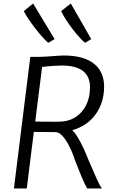

<svg xmlns="http://www.w3.org/2000/svg" viewBox="-20 -1070 653 1090"><path d="M59 0 152 -747H189Q216.5 -747 246.5 -749Q276.5 -751 302 -753Q327.5 -755 341 -755Q453 -755 512 -709.5Q571 -664 571 -577Q571 -488 523 -421.2Q475 -354.5 390 -331Q404.5 -318.5 421.8 -289.8Q439 -261 454.8 -227Q470.5 -193 481 -165Q508 -103 526.5 -60.5Q545 -18 559 0H475Q466 -14.5 450 -50.8Q434 -87 404 -165Q398 -184.5 387 -210.8Q376 -237 361.2 -262Q346.5 -287 329.5 -303.5Q312.5 -320 295 -320L172 -321L132 0ZM311 -379Q368 -379 408.2 -404.8Q448.5 -430.5 469.8 -474.8Q491 -519 491 -574Q491 -698 331 -698Q319 -698 297.8 -696.8Q276.5 -695.5 254.5 -693.8Q232.5 -692 219 -690L180 -380Q191.5 -379.5 221 -379.2Q250.5 -379 311 -379ZM254 -827Q239 -839 218.5 -862.2Q198 -885.5 177 -913Q156 -940.5 139.2 -965.8Q122.5 -991 115 -1007L168 -1050L290 -848ZM463 -827Q441.5 -844.5 415 -876.2Q388.5 -908 364.5 -943.2Q340.5 -978.5 327 -1007L382 -1050L498 -848Z"/></svg>

Font: Merriweather Sans Light
Style: Italic
Weight: 300
Italic angle: -7.5°
Designer: Eben Sorkin
Foundry: Eben Sorkin
Version: Version 2.001; ttfautohint (v1.8.3)